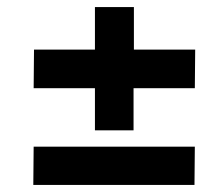

<svg xmlns="http://www.w3.org/2000/svg" viewBox="-20 -567 611 542"><path d="M530 -318H357V-199H248V-318H75L76 -427H248V-547H358V-427H531ZM530 -153 529 -45H74L75 -153Z"/></svg>

Font: Taylor Sans Bold LRS
Style: Bold
Weight: 700
Italic angle: -8°
Designer: Natanael Gama
Version: Version 1.001 September 8, 2015